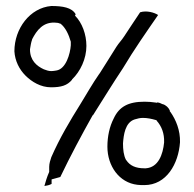

<svg xmlns="http://www.w3.org/2000/svg" viewBox="-20 -645 648 640"><path d="M28 -474C30 -442 44 -414 65 -393C86 -372 116 -354 150 -354C184 -354 204 -360 220 -379V-380C248 -407 268 -449 268 -492C268 -530 254 -569 230 -593L232 -597V-598C219 -620 189 -625 151 -625C80 -619 28 -550 28 -474ZM68 -581ZM80 -480V-481C82 -492 83 -502 87 -513V-514C102 -543 124 -575 170 -569C174 -569 178 -567 181 -566H182C199 -552 209 -530 216 -506V-494C214 -466 200 -415 168 -410C162 -409 156 -408 151 -408C142 -408 134 -411 126 -414C102 -425 80 -444 80 -480ZM128 -25C136 -26 145 -28 152 -32V-47C162 -50 171 -52 181 -55C214 -124 252 -195 289 -261H290C323 -313 356 -367 390 -418C427 -480 467 -537 507 -595C495 -603 469 -611 447 -604C430 -578 410 -549 394 -524C385 -510 377 -503 368 -489C348 -456 331 -431 312 -400L311 -399C288 -366 269 -332 248 -298C213 -242 179 -185 151 -121C148 -112 144 -100 144 -89V-72C136 -54 132 -39 128 -25ZM168 -410ZM338 -156C338 -92 377 -36 438 -29C446 -28 453 -28 461 -28C535 -28 575 -99 580 -171C581 -210 567 -245 548 -272L546 -274V-277C542 -286 533 -295 522 -298H521C515 -301 505 -306 501 -302L500 -303C487 -305 474 -306 462 -306C407 -306 377 -289 359 -250C345 -223 338 -190 338 -156ZM389 -418H390V-419ZM390 -167C392 -195 397 -237 429 -247C438 -250 448 -252 456 -252C471 -252 485 -249 499 -245H501L502 -243C519 -224 528 -200 527 -171V-170C523 -130 508 -87 466 -84H461C432 -84 413 -93 401 -111L400 -112C392 -127 390 -147 390 -167Z"/></svg>

Font: SolarCharger
Style: 350
Weight: 300
Designer: Mew Too
Foundry: Cannot Into Space Fonts/KineticPlasma Fonts
Version: Version 1.100